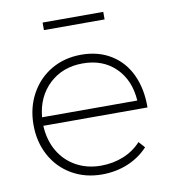

<svg xmlns="http://www.w3.org/2000/svg" viewBox="-78 -756 746 826"><g transform="rotate(-10 294.5 -343.0)"><path d="M544 -249H89Q92 -186 120 -138Q148 -90 196 -63.5Q244 -37 304 -37Q357 -37 402.5 -55.5Q448 -74 480 -109L504 -82Q467 -42 415 -20.5Q363 1 302 1Q229 1 171 -32.5Q113 -66 80.5 -125.5Q48 -185 48 -260Q48 -335 81 -395Q114 -455 171.5 -488.5Q229 -522 302 -522Q377 -522 432.5 -487.5Q488 -453 516.5 -391Q545 -329 544 -249ZM506 -286Q500 -376 445 -430Q390 -484 302 -484Q214 -484 156 -429.5Q98 -375 90 -286ZM163 -687H428V-654H163Z"/></g></svg>

Font: Gontserrat ExtraLight
Style: Regular
Weight: 275
Designer: Julieta Ulanovsky
Foundry: Julieta Ulanovsky
Version: Version 6.001